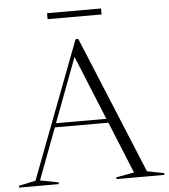

<svg xmlns="http://www.w3.org/2000/svg" viewBox="-66 -921 856 974"><g transform="rotate(-5 362.0 -434.5)"><path d="M645 -26 731.5 -9V0H487.5V-9L579 -25.5L471.5 -288.5H199L100.5 -27L193.5 -9V0H-8.5V-9L77.5 -27.5L342.5 -725H356.5ZM206.5 -309H463L329.5 -636ZM210 -838.5V-869H485V-838.5Z"/></g></svg>

Font: Newsreader Display Light
Style: Regular
Weight: 300
Designer: Hugues Gentile
Foundry: Production Type
Version: Version 1.001